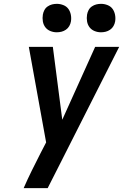

<svg xmlns="http://www.w3.org/2000/svg" viewBox="-20 -979 640 999"><path d="M228 0H103Q123 -46 145.5 -91.5Q168 -137 191 -182L220 -238L130 -735H255L304 -356L475 -735H600L297 -136ZM505 -811Q488 -811 472 -817.5Q456 -824 446 -837Q436 -850 433 -867.5Q430 -885 433 -903Q435 -915 441 -926.5Q447 -938 458 -945.5Q469 -953 481 -956Q493 -959 506 -959Q523 -959 539.5 -952.5Q556 -946 565.5 -933Q575 -920 578.5 -902.5Q582 -885 579 -867Q577 -855 570.5 -843.5Q564 -832 553 -824.5Q542 -817 530 -814Q518 -811 505 -811ZM275 -811Q258 -811 242 -817.5Q226 -824 216 -837Q206 -850 203 -867.5Q200 -885 203 -903Q205 -915 211 -926.5Q217 -938 228 -945.5Q239 -953 251 -956Q263 -959 276 -959Q293 -959 309.5 -952.5Q326 -946 335.5 -933Q345 -920 348.5 -902.5Q352 -885 349 -867Q347 -855 340.5 -843.5Q334 -832 323 -824.5Q312 -817 300 -814Q288 -811 275 -811Z"/></svg>

Font: Iosevka Extended Oblique
Style: Bold
Weight: 700
Width: 7
Italic angle: -9°
Monospace: yes
Designer: Belleve Invis
Foundry: Belleve Invis
Version: Version 32.5.0; ttfautohint (v1.8.4)